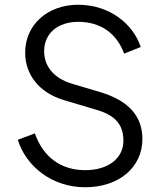

<svg xmlns="http://www.w3.org/2000/svg" viewBox="-20 -777 686 809"><path d="M339 12C481 12 580 -72 580 -191C580 -290 519 -354 402 -389L284 -424C204 -448 166 -500 166 -561C166 -637 224 -685 310 -685C401 -685 471 -639 503 -551L573 -579C541 -676 442 -757 309 -757C181 -757 86 -673 86 -555C86 -463 145 -386 250 -355L384 -315C459 -294 500 -257 500 -184C500 -110 436 -60 339 -60C238 -60 162 -114 127 -215L55 -188C89 -78 197 12 339 12Z"/></svg>

Font: Plus Jakarta Sans
Style: Regular
Weight: 400
Designer: Gumpita Rahayu
Foundry: Tokotype
Version: Version 2.071;gftools[0.9.30]